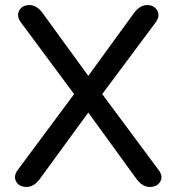

<svg xmlns="http://www.w3.org/2000/svg" viewBox="-20 -732 697 759"><path d="M85 7Q56 7 44 -14Q32 -35 50 -60L273 -360L63 -643Q44 -669 56 -690.5Q68 -712 96 -712Q125 -712 148 -681L329 -432L510 -681Q533 -712 562 -712Q589 -712 601.5 -690.5Q614 -669 595 -643L384 -360L607 -60Q626 -35 613.5 -14Q601 7 572 7Q543 7 520 -24L329 -287L137 -24Q114 7 85 7Z"/></svg>

Font: Chiron GoRound TC
Style: Regular
Weight: 400
Designer: Ryoko NISHIZUKA 西塚涼子 (kana, bopomofo & ideographs); Paul D. Hunt (Latin, Greek & Cyrillic); Sandoll Communications 산돌커뮤니
Foundry: Adobe
Version: Version 1.000;hotconv 1.1.1;makeotfexe 2.6.0